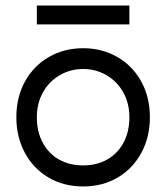

<svg xmlns="http://www.w3.org/2000/svg" viewBox="-20 -656 600 693"><path d="M113 -233Q113 -180 134.5 -140.5Q156 -101 193.5 -80Q231 -59 280 -59Q329 -59 366.5 -80Q404 -101 425.5 -140.5Q447 -180 447 -233Q447 -283 425 -322.5Q403 -362 364.5 -384.5Q326 -407 280 -407Q234 -407 195.5 -384.5Q157 -362 135 -322.5Q113 -283 113 -233ZM39 -233Q39 -306 70.5 -362.5Q102 -419 157 -450.5Q212 -482 280 -482Q348 -482 403 -450.5Q458 -419 489.5 -362.5Q521 -306 521 -233Q521 -161 490 -104Q459 -47 404.5 -15Q350 17 280 17Q210 17 155.5 -15Q101 -47 70 -104Q39 -161 39 -233ZM447 -636V-568H113V-636Z"/></svg>

Font: Kreadon
Style: Regular
Weight: 400
Designer: kohakuno
Foundry: StudioGnu
Version: Version 1.000;Glyphs 3.1.2 (3151)